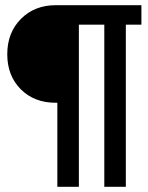

<svg xmlns="http://www.w3.org/2000/svg" viewBox="-20 -720 570 740"><path d="M382 0V-625H284V0H201V-324H194Q112 -324 60 -376Q8 -428 8 -511Q8 -594 60.5 -647Q113 -700 195 -700H525V-625H465V0Z"/></svg>

Font: TitilliumText22L Lt
Style: Medium
Weight: 500
Designer: Campivisivi
Foundry: Campivisivi
Version: 1.000